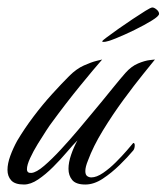

<svg xmlns="http://www.w3.org/2000/svg" viewBox="-42 -493 445 513"><path d="M22 0Q-2 0 -12 -11Q-22 -22 -22 -39Q-22 -56 -14.5 -76.5Q-7 -97 4 -117Q23 -149 47.5 -181.5Q72 -214 97.5 -242Q123 -270 143 -290Q162 -309 182 -318Q202 -327 216.5 -330.5Q231 -334 231 -334Q209 -309 171.5 -263Q134 -217 96 -165Q92 -160 81.5 -144Q71 -128 59 -108.5Q47 -89 38.5 -70.5Q30 -52 30 -41Q30 -30 42 -31Q55 -32 76 -50Q97 -68 121 -94Q145 -120 166.5 -145.5Q188 -171 202 -188Q213 -201 229 -220.5Q245 -240 262 -261Q279 -282 293 -298Q309 -316 327 -323.5Q345 -331 358.5 -332.5Q372 -334 372 -334Q364 -324 340.5 -295Q317 -266 288 -226.5Q259 -187 233 -144.5Q207 -102 193 -64Q186 -47 186 -36Q186 -26 191 -22.5Q196 -19 202 -19Q216 -19 233.5 -31Q251 -43 267.5 -59.5Q284 -76 297 -91Q310 -106 314 -111Q318 -111 318 -105Q318 -96 314 -91Q299 -73 277.5 -52Q256 -31 232.5 -15.5Q209 0 186 0Q161 0 151 -12Q141 -24 141 -42Q141 -59 148 -79.5Q155 -100 165 -118Q153 -106 136.5 -86.5Q120 -67 100 -47Q80 -27 60 -13.5Q40 0 22 0ZM235 -381Q231 -381 231 -383Q231 -384 243.5 -393.5Q256 -403 274.5 -416Q293 -429 312.5 -442Q332 -455 346.5 -464Q361 -473 365 -473Q370 -473 376.5 -467.5Q383 -462 383 -456Q383 -450 363.5 -438Q344 -426 317.5 -413Q291 -400 267.5 -390.5Q244 -381 235 -381Z"/></svg>

Font: Luxurious Script
Style: Regular
Weight: 400
Designer: Robert E. Leuschke
Foundry: Robert E. Leuschke
Version: Version 1.010; ttfautohint (v1.8.3)